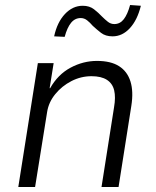

<svg xmlns="http://www.w3.org/2000/svg" viewBox="-20 -746 621 766"><path d="M53 0 131 -494H194L178 -394H180Q211 -449 261.5 -476Q312 -503 367 -503Q422 -503 455 -482Q488 -461 500.5 -421Q513 -381 504 -324L453 0H385L435 -318Q442 -358 435.5 -385.5Q429 -413 406.5 -427.5Q384 -442 345 -442Q303 -442 265 -422.5Q227 -403 200.5 -370.5Q174 -338 168 -299L120 0ZM238 -599 196 -601Q208 -657 239 -690Q270 -723 310 -723Q337 -723 355 -709Q373 -695 387 -680Q399 -668 410.5 -659Q422 -650 436 -650Q459 -650 474 -669.5Q489 -689 499 -726L542 -723Q528 -666 498 -633.5Q468 -601 429 -601Q401 -601 383 -615Q365 -629 350 -643Q339 -656 327.5 -665Q316 -674 302 -674Q279 -674 263.5 -655Q248 -636 238 -599Z"/></svg>

Font: Nunito Sans 7pt SemiCondensed Light
Style: Italic
Weight: 300
Width: 4
Italic angle: -9°
Designer: Vernon Adams
Foundry: Vernon Adams
Version: Version 3.101;gftools[0.9.27]